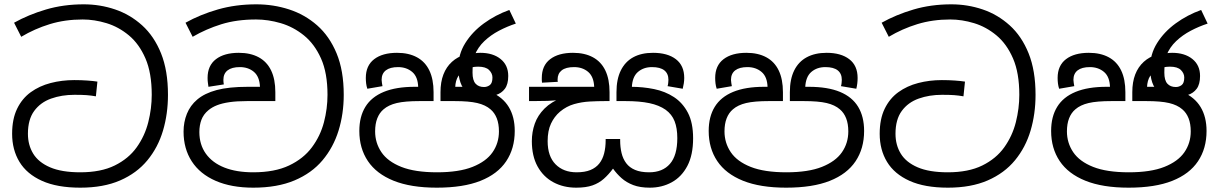

<svg xmlns="http://www.w3.org/2000/svg" viewBox="-20 -856 5630 887"><path d="M351 11Q244 11 174 -20.5Q104 -52 70 -108Q36 -164 36 -238Q36 -306 59 -353.5Q82 -401 122 -430Q162 -459 214 -472.5Q266 -486 323 -486Q355 -486 383 -484Q411 -482 430 -479L423 -411Q400 -415 379.5 -416.5Q359 -418 324 -418Q265 -418 216 -400.5Q167 -383 138 -343.5Q109 -304 109 -238Q109 -186 133.5 -146Q158 -106 211.5 -83Q265 -60 351 -60Q446 -60 510 -91.5Q574 -123 611.5 -175.5Q649 -228 665 -291.5Q681 -355 681 -418Q681 -519 652 -586Q623 -653 575.5 -692.5Q528 -732 472 -749Q416 -766 362 -766Q280 -766 210 -744.5Q140 -723 78 -686L45 -751Q111 -788 192 -812Q273 -836 367 -836Q442 -836 511.5 -812.5Q581 -789 636.5 -739Q692 -689 724 -609.5Q756 -530 756 -418Q756 -330 733 -252.5Q710 -175 661 -115.5Q612 -56 535 -22.5Q458 11 351 11Z M1150 11Q1049 11 976.5 -20.5Q904 -52 866 -110.5Q828 -169 828 -248Q828 -292 843.5 -330.5Q859 -369 891 -396Q925 -425 981 -440Q1037 -455 1125 -455H1181Q1179 -502 1153 -524Q1127 -546 1088 -546Q1051 -546 1031.5 -531Q1012 -516 1012 -487Q1012 -482 1012.5 -476.5Q1013 -471 1014 -466L943 -455Q942 -463 940.5 -473Q939 -483 939 -496Q939 -553 977.5 -582.5Q1016 -612 1083 -612Q1137 -612 1175 -591.5Q1213 -571 1232.5 -530.5Q1252 -490 1252 -430V-389H1122Q1074 -389 1040 -384Q1006 -379 983 -370Q960 -361 943 -347Q920 -328 910.5 -302.5Q901 -277 901 -246Q901 -188 931 -146Q961 -104 1016.5 -82Q1072 -60 1150 -60Q1249 -60 1315.5 -91.5Q1382 -123 1421 -175.5Q1460 -228 1476.5 -291Q1493 -354 1493 -418Q1493 -519 1463 -586Q1433 -653 1384 -692.5Q1335 -732 1277 -749Q1219 -766 1163 -766Q1073 -766 1002.5 -744Q932 -722 870 -686L837 -751Q905 -789 987 -812.5Q1069 -836 1164 -836Q1243 -836 1315.5 -812.5Q1388 -789 1445 -739Q1502 -689 1535 -609.5Q1568 -530 1568 -418Q1568 -330 1544 -252.5Q1520 -175 1470 -115.5Q1420 -56 1340.5 -22.5Q1261 11 1150 11Z M1998 11Q1878 11 1798.5 -21Q1719 -53 1679.5 -112Q1640 -171 1640 -251Q1640 -317 1668 -362.5Q1696 -408 1753 -431.5Q1810 -455 1896 -455H1919L1912 -452Q1911 -501 1884.5 -523.5Q1858 -546 1819 -546Q1782 -546 1762.5 -531Q1743 -516 1743 -487Q1743 -482 1744.5 -472.5Q1746 -463 1747 -458L1677 -446Q1673 -458 1671.5 -470.5Q1670 -483 1670 -496Q1670 -553 1708.5 -582.5Q1747 -612 1814 -612Q1868 -612 1906 -591.5Q1944 -571 1963.5 -530.5Q1983 -490 1983 -430V-389H1919Q1851 -389 1813 -380Q1775 -371 1752 -351Q1733 -335 1723 -309.5Q1713 -284 1713 -249Q1713 -196 1742 -153Q1771 -110 1834 -85Q1897 -60 1999 -60Q2100 -60 2163 -85Q2226 -110 2255.5 -152.5Q2285 -195 2285 -249Q2285 -284 2275 -309.5Q2265 -335 2246 -351Q2223 -371 2185 -380Q2147 -389 2079 -389H2015V-430Q2015 -477 2028.5 -512Q2042 -547 2068 -570.5Q2094 -594 2129 -604L2151 -605Q2160 -607 2171.5 -609.5Q2183 -612 2199 -612Q2257 -612 2292.5 -583.5Q2328 -555 2328 -505Q2328 -467 2312.5 -446Q2297 -425 2270.5 -417Q2244 -409 2211 -409Q2167 -409 2142 -427Q2117 -445 2107 -475.5Q2097 -506 2097 -541V-543Q2097 -605 2129.5 -657Q2162 -709 2215.5 -748Q2269 -787 2333 -810L2363 -747Q2323 -734 2285 -714Q2247 -694 2217.5 -666Q2188 -638 2173 -601L2170 -586Q2166 -573 2164.5 -557Q2163 -541 2163 -520Q2163 -485 2177 -469.5Q2191 -454 2216 -454Q2231 -454 2243 -463Q2255 -472 2255 -498Q2255 -517 2239.5 -532.5Q2224 -548 2189 -548Q2159 -548 2135 -537Q2111 -526 2097.5 -505Q2084 -484 2083 -452L2077 -455H2108Q2192 -455 2247.5 -431Q2303 -407 2330.5 -361.5Q2358 -316 2358 -251Q2358 -170 2318.5 -111Q2279 -52 2199.5 -20.5Q2120 11 1998 11Z M2982 11Q2937 11 2905.5 -1Q2874 -13 2851.5 -33Q2829 -53 2812 -77Q2792 -50 2769.5 -30Q2747 -10 2717 0.5Q2687 11 2642 11Q2583 11 2536.5 -14Q2490 -39 2463.5 -87Q2437 -135 2437 -204Q2437 -246 2450.5 -284.5Q2464 -323 2495.5 -354.5Q2527 -386 2579 -406L2581 -397Q2547 -391 2510 -390Q2473 -389 2444 -389H2424V-455H2725Q2723 -502 2697 -524Q2671 -546 2632 -546Q2594 -546 2575 -531Q2556 -516 2556 -489Q2556 -487 2556 -484Q2556 -481 2557 -478L2484 -474Q2483 -479 2483 -485.5Q2483 -492 2483 -496Q2483 -553 2521.5 -582.5Q2560 -612 2627 -612Q2681 -612 2719 -591.5Q2757 -571 2776.5 -530.5Q2796 -490 2796 -430V-389H2776Q2741 -389 2704 -387Q2667 -385 2632 -375Q2597 -365 2567 -340Q2541 -318 2525.5 -285Q2510 -252 2510 -204Q2510 -134 2546.5 -97Q2583 -60 2644 -60Q2682 -60 2707.5 -70.5Q2733 -81 2748.5 -100.5Q2764 -120 2771 -147.5Q2778 -175 2778 -208V-214H2845V-208Q2845 -176 2851.5 -149Q2858 -122 2873 -102Q2888 -82 2914 -71Q2940 -60 2979 -60Q3041 -60 3075 -99Q3109 -138 3109 -218Q3109 -264 3096.5 -296Q3084 -328 3055 -349Q3025 -370 2980 -379.5Q2935 -389 2869 -389H2828V-430Q2828 -490 2848 -530.5Q2868 -571 2905.5 -591.5Q2943 -612 2997 -612Q3064 -612 3102.5 -582.5Q3141 -553 3141 -496Q3141 -483 3139 -470.5Q3137 -458 3134 -446L3064 -458Q3066 -463 3067 -472.5Q3068 -482 3068 -487Q3068 -516 3049 -531Q3030 -546 2992 -546Q2953 -546 2927 -523.5Q2901 -501 2899 -452L2880 -455H2895Q2950 -455 3001.5 -444.5Q3053 -434 3093.5 -407.5Q3134 -381 3158 -335Q3182 -289 3182 -217Q3182 -140 3155.5 -89.5Q3129 -39 3083.5 -14Q3038 11 2982 11Z M3612 11Q3492 11 3412.5 -21Q3333 -53 3293.5 -112Q3254 -171 3254 -251Q3254 -317 3282 -362.5Q3310 -408 3367 -431.5Q3424 -455 3510 -455H3533L3526 -452Q3525 -501 3498.5 -523.5Q3472 -546 3433 -546Q3396 -546 3376.5 -531Q3357 -516 3357 -487Q3357 -482 3358.5 -472.5Q3360 -463 3361 -458L3291 -446Q3287 -458 3285.5 -470.5Q3284 -483 3284 -496Q3284 -553 3322.5 -582.5Q3361 -612 3428 -612Q3482 -612 3520 -591.5Q3558 -571 3577.5 -530.5Q3597 -490 3597 -430V-389H3532Q3465 -389 3427 -380Q3389 -371 3366 -351Q3347 -335 3337 -309.5Q3327 -284 3327 -249Q3327 -196 3356 -153Q3385 -110 3448 -85Q3511 -60 3613 -60Q3714 -60 3777 -85Q3840 -110 3869.5 -152.5Q3899 -195 3899 -249Q3899 -284 3889 -309.5Q3879 -335 3860 -351Q3837 -371 3799 -380Q3761 -389 3693 -389H3629V-430Q3629 -490 3649 -530.5Q3669 -571 3707 -591.5Q3745 -612 3799 -612Q3865 -612 3903.5 -582.5Q3942 -553 3942 -496Q3942 -483 3940.5 -470.5Q3939 -458 3936 -446L3865 -458Q3867 -463 3868 -472.5Q3869 -482 3869 -487Q3869 -516 3850 -531Q3831 -546 3793 -546Q3754 -546 3728 -523.5Q3702 -501 3700 -452L3696 -455H3716Q3804 -455 3860.5 -431.5Q3917 -408 3944.5 -362.5Q3972 -317 3972 -251Q3972 -170 3932.5 -111Q3893 -52 3813.5 -20.5Q3734 11 3612 11Z M4359 11Q4252 11 4182 -20.5Q4112 -52 4078 -108Q4044 -164 4044 -238Q4044 -306 4067 -353.5Q4090 -401 4130 -430Q4170 -459 4222 -472.5Q4274 -486 4331 -486Q4363 -486 4391 -484Q4419 -482 4438 -479L4431 -411Q4408 -415 4387.5 -416.5Q4367 -418 4332 -418Q4273 -418 4224 -400.5Q4175 -383 4146 -343.5Q4117 -304 4117 -238Q4117 -186 4141.5 -146Q4166 -106 4219.5 -83Q4273 -60 4359 -60Q4454 -60 4518 -91.5Q4582 -123 4619.5 -175.5Q4657 -228 4673 -291.5Q4689 -355 4689 -418Q4689 -519 4660 -586Q4631 -653 4583.5 -692.5Q4536 -732 4480 -749Q4424 -766 4370 -766Q4288 -766 4218 -744.5Q4148 -723 4086 -686L4053 -751Q4119 -788 4200 -812Q4281 -836 4375 -836Q4450 -836 4519.5 -812.5Q4589 -789 4644.5 -739Q4700 -689 4732 -609.5Q4764 -530 4764 -418Q4764 -330 4741 -252.5Q4718 -175 4669 -115.5Q4620 -56 4543 -22.5Q4466 11 4359 11Z M5194 11Q5074 11 4994.5 -21Q4915 -53 4875.5 -112Q4836 -171 4836 -251Q4836 -317 4864 -362.5Q4892 -408 4949 -431.5Q5006 -455 5092 -455H5115L5108 -452Q5107 -501 5080.5 -523.5Q5054 -546 5015 -546Q4978 -546 4958.5 -531Q4939 -516 4939 -487Q4939 -482 4940.5 -472.5Q4942 -463 4943 -458L4873 -446Q4869 -458 4867.5 -470.5Q4866 -483 4866 -496Q4866 -553 4904.5 -582.5Q4943 -612 5010 -612Q5064 -612 5102 -591.5Q5140 -571 5159.5 -530.5Q5179 -490 5179 -430V-389H5115Q5047 -389 5009 -380Q4971 -371 4948 -351Q4929 -335 4919 -309.5Q4909 -284 4909 -249Q4909 -196 4938 -153Q4967 -110 5030 -85Q5093 -60 5195 -60Q5296 -60 5359 -85Q5422 -110 5451.5 -152.5Q5481 -195 5481 -249Q5481 -284 5471 -309.5Q5461 -335 5442 -351Q5419 -371 5381 -380Q5343 -389 5275 -389H5211V-430Q5211 -477 5224.5 -512Q5238 -547 5264 -570.5Q5290 -594 5325 -604L5347 -605Q5356 -607 5367.5 -609.5Q5379 -612 5395 -612Q5453 -612 5488.5 -583.5Q5524 -555 5524 -505Q5524 -467 5508.5 -446Q5493 -425 5466.5 -417Q5440 -409 5407 -409Q5363 -409 5338 -427Q5313 -445 5303 -475.5Q5293 -506 5293 -541V-543Q5293 -605 5325.5 -657Q5358 -709 5411.5 -748Q5465 -787 5529 -810L5559 -747Q5519 -734 5481 -714Q5443 -694 5413.5 -666Q5384 -638 5369 -601L5366 -586Q5362 -573 5360.5 -557Q5359 -541 5359 -520Q5359 -485 5373 -469.5Q5387 -454 5412 -454Q5427 -454 5439 -463Q5451 -472 5451 -498Q5451 -517 5435.5 -532.5Q5420 -548 5385 -548Q5355 -548 5331 -537Q5307 -526 5293.5 -505Q5280 -484 5279 -452L5273 -455H5304Q5388 -455 5443.5 -431Q5499 -407 5526.5 -361.5Q5554 -316 5554 -251Q5554 -170 5514.5 -111Q5475 -52 5395.5 -20.5Q5316 11 5194 11Z"/></svg>

Font: hexsinhala15
Style: Book
Weight: 400
Designer: Jelle Bosma - Monotype Design Team
Foundry: Monotype Imaging Inc.
Version: Version 2.003